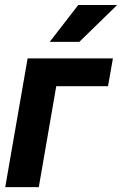

<svg xmlns="http://www.w3.org/2000/svg" viewBox="-20 -768 501 788"><path d="M423.3 -414.1H210.9L139.2 0H1.5L93.3 -528.3H443.4ZM301.3 -747.6H460.9L305.7 -596.2H184.1Z"/></svg>

Font: RobotoInd
Style: Bold Italic
Weight: 700
Italic angle: -12°
Designer: Google
Version: Version 2.001150; 2014